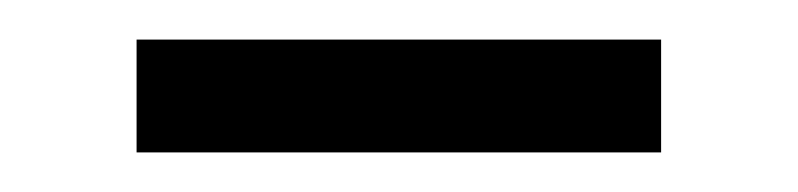

<svg xmlns="http://www.w3.org/2000/svg" viewBox="-20 -594 403 97"><path d="M49 -517V-574H314V-517Z"/></svg>

Font: EauTestText Medium
Style: Regular
Weight: 500
Designer: Christian Thalmann (Catharsis Fonts)
Version: Version 0.001;PS 000.001;hotconv 1.0.88;makeotf.lib2.5.64775